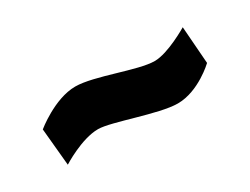

<svg xmlns="http://www.w3.org/2000/svg" viewBox="-31 -490 622 477"><g transform="rotate(-30 280.0 -252.0)"><path d="M489 -328C489 -328 426 -290 387 -290C339 -290 238 -334 184 -334C124 -334 61 -282 61 -282L71 -175C71 -175 132 -214 180 -214C218 -214 330 -170 384 -170C444 -170 497 -221 497 -221L489 -328Z"/></g></svg>

Font: RazerF5
Style: Bold
Weight: 700
Foundry: Razer Inc.
Version: Version 2